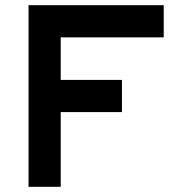

<svg xmlns="http://www.w3.org/2000/svg" viewBox="-20 -720 696 740"><path d="M611 -700V-576H214V-412H450V-288H214V0H90V-700Z"/></svg>

Font: Afrihost Sans Med
Style: Regular
Weight: 500
Designer: Afrihost SP Pty Ltd
Version: Version 1.000